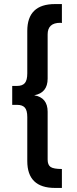

<svg xmlns="http://www.w3.org/2000/svg" viewBox="-20 -777 376 943"><path d="M276 -665Q214 -665 214 -608V-391Q214 -321 148 -309Q214 -298 214 -228V7Q214 33 228.5 43Q243 53 284 53V146H250Q114 146 114 14V-202Q114 -235 102 -248.5Q90 -262 64 -262H40V-355H64Q90 -355 102 -369Q114 -383 114 -417V-625Q114 -757 250 -757H284V-664Q281 -665 276 -665Z"/></svg>

Font: Montreal
Style: Regular
Weight: 400
Designer: Julieta Ulanovsky, usr_local_share
Foundry: Julieta Ulanovsky, usr_local_share
Version: Version 2.001